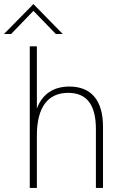

<svg xmlns="http://www.w3.org/2000/svg" viewBox="-62 -925 606 945"><path d="M84.5 0H119.5V-257.5C119.5 -397.5 173.5 -468 273.5 -468C365 -468 410 -409.5 410 -289.5V0H445V-301C445 -431.5 386.5 -499 279.5 -499C202 -499 146 -462.5 119.5 -390.5V-697H84.5ZM-42.5 -757.5H-7.5L102.5 -871.5L213 -757.5H247L102.5 -905Z"/></svg>

Font: HK Grotesk ExtraLight
Style: Regular
Weight: 200
Designer: Alfredo Marco Pradil
Foundry: Hanken Design Co.
Version: Version 3.001;FEAKit 1.0